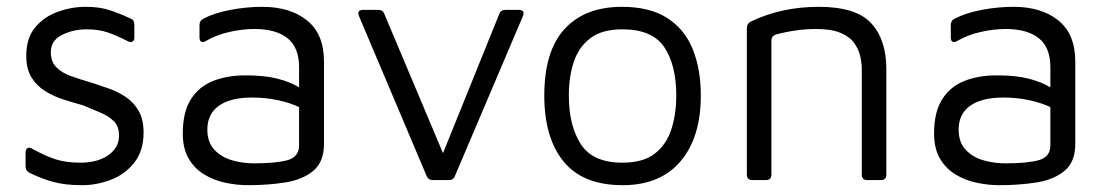

<svg xmlns="http://www.w3.org/2000/svg" viewBox="-20 -528 3253 563"><path d="M221 15Q171 15 136.5 5.5Q102 -4 67 -21Q55 -27 55 -40V-81Q55 -90 60.5 -93.5Q66 -97 74 -92Q112 -71 142.5 -61Q173 -51 216 -51Q266 -51 297.5 -73Q329 -95 329 -130Q329 -158 313.5 -173Q298 -188 274 -198Q250 -208 224 -219Q195 -227 165.5 -236.5Q136 -246 111.5 -261.5Q87 -277 72 -301.5Q57 -326 57 -365Q57 -416 83 -447.5Q109 -479 149.5 -493.5Q190 -508 231 -508Q272 -508 302 -498Q332 -488 362 -474Q374 -470 374 -456V-418Q374 -409 368.5 -406Q363 -403 355 -407Q324 -423 297 -432.5Q270 -442 235 -442Q194 -442 161.5 -425.5Q129 -409 129 -375Q129 -347 145.5 -330.5Q162 -314 189 -304.5Q216 -295 247 -286Q272 -278 299 -268.5Q326 -259 349 -243.5Q372 -228 386.5 -203Q401 -178 401 -139Q401 -86 374 -51.5Q347 -17 305.5 -1Q264 15 221 15Z M708 15Q675 15 641.5 8Q608 1 579.5 -16Q551 -33 533.5 -62.5Q516 -92 516 -137Q516 -199 539.5 -236.5Q563 -274 604.5 -290.5Q646 -307 700 -307Q756 -307 793 -297.5Q830 -288 857 -272V-331Q857 -389 823 -416Q789 -443 726 -443Q692 -443 653.5 -434.5Q615 -426 584 -408Q576 -403 570.5 -405.5Q565 -408 565 -418V-454Q565 -468 576 -473Q608 -490 655.5 -499Q703 -508 749 -508Q831 -508 880.5 -468Q930 -428 930 -348V-106Q930 -53 898.5 -27Q867 -1 816.5 7Q766 15 708 15ZM588 -148Q588 -111 608.5 -89Q629 -67 660.5 -58Q692 -49 725 -49Q790 -49 823.5 -58.5Q857 -68 857 -102V-214Q832 -226 796 -234Q760 -242 719 -242Q656 -242 622 -218Q588 -194 588 -148Z M1249 0Q1236 0 1231 -12L1033 -480Q1025 -499 1045 -499H1089Q1103 -499 1107 -487L1279 -79L1444 -487Q1448 -499 1462 -499H1501Q1521 -499 1513 -480L1314 -12Q1310 0 1296 0Z M1806 15Q1689 15 1632.5 -54.5Q1576 -124 1576 -248Q1576 -378 1635.5 -443Q1695 -508 1804 -508Q1885 -508 1936 -475.5Q1987 -443 2011 -384.5Q2035 -326 2035 -248Q2035 -125 1975.5 -55Q1916 15 1806 15ZM1805 -51Q1866 -51 1900 -77.5Q1934 -104 1948.5 -148.5Q1963 -193 1963 -248Q1963 -337 1928 -389.5Q1893 -442 1805 -442Q1745 -442 1711 -416Q1677 -390 1662.5 -346.5Q1648 -303 1648 -248Q1648 -160 1683 -105.5Q1718 -51 1805 -51Z M2170 -446Q2170 -459 2182 -465Q2272 -508 2381 -508Q2490 -508 2534.5 -460Q2579 -412 2579 -325V-16Q2579 0 2563 0H2523Q2507 0 2507 -16V-325Q2507 -343 2502.5 -363Q2498 -383 2485 -401.5Q2472 -420 2445 -431.5Q2418 -443 2373 -443Q2345 -443 2315.5 -439Q2286 -435 2256 -427Q2242 -423 2242 -409V-16Q2242 0 2226 0H2186Q2170 0 2170 -16Z M2911 15Q2878 15 2844.5 8Q2811 1 2782.5 -16Q2754 -33 2736.5 -62.5Q2719 -92 2719 -137Q2719 -199 2742.5 -236.5Q2766 -274 2807.5 -290.5Q2849 -307 2903 -307Q2959 -307 2996 -297.5Q3033 -288 3060 -272V-331Q3060 -389 3026 -416Q2992 -443 2929 -443Q2895 -443 2856.5 -434.5Q2818 -426 2787 -408Q2779 -403 2773.5 -405.5Q2768 -408 2768 -418V-454Q2768 -468 2779 -473Q2811 -490 2858.5 -499Q2906 -508 2952 -508Q3034 -508 3083.5 -468Q3133 -428 3133 -348V-106Q3133 -53 3101.5 -27Q3070 -1 3019.5 7Q2969 15 2911 15ZM2791 -148Q2791 -111 2811.5 -89Q2832 -67 2863.5 -58Q2895 -49 2928 -49Q2993 -49 3026.5 -58.5Q3060 -68 3060 -102V-214Q3035 -226 2999 -234Q2963 -242 2922 -242Q2859 -242 2825 -218Q2791 -194 2791 -148Z"/></svg>

Font: Pitagon Sans
Style: Regular
Weight: 400
Designer: Travis Tran
Foundry: Pitagon
Version: Version 1.001; ttfautohint (v1.8.4.7-5d5b);gftools[0.9.26]